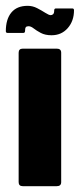

<svg xmlns="http://www.w3.org/2000/svg" viewBox="-24 -639 274 659"><path d="M186 -14Q186 0 171 0H54Q40 0 40 -14V-458Q40 -472 54 -472H171Q186 -472 186 -458ZM2 -526Q-4 -526 -4 -532Q-4 -573 15 -596Q34 -619 71 -619Q88 -619 103.5 -611Q119 -603 131.5 -595Q144 -587 150 -587Q155 -587 158.5 -590.5Q162 -594 162 -603Q162 -610 168 -610H224Q230 -610 230 -604Q230 -567 208.5 -542.5Q187 -518 153 -518Q131 -518 116 -526Q101 -534 91.5 -541.5Q82 -549 74 -549Q67 -549 64.5 -545.5Q62 -542 62 -533Q62 -526 56 -526Z"/></svg>

Font: Glory Thin ExtraBold
Style: Regular
Weight: 800
Version: Version 1.011